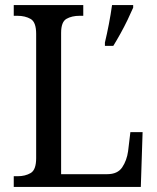

<svg xmlns="http://www.w3.org/2000/svg" viewBox="-20 -734 617 754"><path d="M392 -567Q400 -600 407.5 -639Q415 -678 420 -714H503V-704Q494 -683 481 -656Q468 -629 453 -602Q438 -575 425 -554H392ZM34 0V-42H50Q79 -42 100.5 -54.5Q122 -67 122 -113V-601Q122 -647 100.5 -659.5Q79 -672 48 -672H34V-714H307V-672H293Q262 -672 241 -660Q220 -648 220 -605V-50H401Q442 -50 460 -77Q478 -104 483 -140L492 -215H540L533 0Z"/></svg>

Font: Noto Serif SemiCondensed
Style: Regular
Weight: 400
Width: 4
Designer: Monotype Design Team
Foundry: Monotype Imaging Inc.
Version: Version 2.013